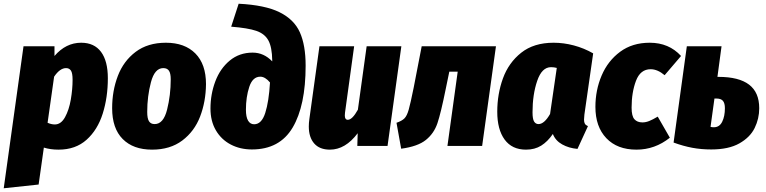

<svg xmlns="http://www.w3.org/2000/svg" viewBox="-55 -782 4103 1029"><path d="M71 -534H237V-482Q298 -553 380 -553Q450 -553 486.5 -504Q523 -455 523 -363Q523 -260 495.5 -173Q468 -86 409 -33Q350 20 259 20Q215 20 180 9L152 207L-35 227ZM334 -354Q334 -391 325 -404Q316 -417 299 -417Q266 -417 235 -371L200 -124Q220 -115 239 -115Q272 -115 293.5 -154Q315 -193 324.5 -248.5Q334 -304 334 -354Z M546 -202Q546 -295 576.5 -375Q607 -455 672 -504Q737 -553 834 -553Q935 -553 992 -495.5Q1049 -438 1049 -331Q1048 -237 1017.5 -157.5Q987 -78 922 -29Q857 20 760 20Q659 20 602.5 -37Q546 -94 546 -202ZM860 -357Q860 -389 850.5 -403Q841 -417 820 -417Q774 -417 754 -341.5Q734 -266 734 -182Q734 -147 743.5 -132Q753 -117 774 -117Q821 -117 840.5 -194.5Q860 -272 860 -357Z M1073 -200Q1073 -277 1099 -346Q1125 -415 1176.5 -457.5Q1228 -500 1299 -500Q1359 -500 1404 -453V-458Q1403 -529 1383.5 -565Q1364 -601 1319 -616.5Q1274 -632 1184 -639L1224 -762Q1365 -755 1443 -716.5Q1521 -678 1552 -609Q1583 -540 1583 -430Q1583 -216 1513.5 -98.5Q1444 19 1295 19Q1232 19 1181.5 -7.5Q1131 -34 1102 -83.5Q1073 -133 1073 -200ZM1392 -340Q1366 -371 1340 -371Q1299 -371 1281 -316.5Q1263 -262 1263 -194Q1263 -155 1274.5 -135.5Q1286 -116 1307 -116Q1347 -116 1366.5 -176.5Q1386 -237 1392 -340Z M1600 -104Q1600 -123 1603 -144L1657 -534H1843L1794 -178Q1793 -172 1793 -163Q1793 -140 1809 -140Q1833 -140 1863 -194L1910 -534H2096L2022 0H1860L1862 -68Q1796 20 1713 20Q1658 20 1629 -13Q1600 -46 1600 -104Z M2529 0H2343L2398 -398H2353L2334 -306Q2308 -177 2289.5 -122Q2271 -67 2227.5 -32Q2184 3 2095 15L2070 -124Q2099 -134 2112.5 -147.5Q2126 -161 2135.5 -194.5Q2145 -228 2162 -312L2205 -534H2603Z M3124 -496 3077 -168Q3075 -148 3075 -141Q3075 -127 3079.5 -119Q3084 -111 3096 -106L3040 16Q2994 12 2958 -8Q2922 -28 2908 -64Q2880 -23 2845.5 -1.5Q2811 20 2764 20Q2689 20 2649.5 -34Q2610 -88 2610 -183Q2610 -278 2640.5 -362Q2671 -446 2738.5 -499.5Q2806 -553 2912 -553Q2966 -553 3020.5 -538.5Q3075 -524 3124 -496ZM2799 -180Q2799 -144 2807.5 -130.5Q2816 -117 2831 -117Q2862 -117 2893 -171L2929 -418Q2914 -422 2898 -422Q2849 -422 2824 -348.5Q2799 -275 2799 -180Z M3595 -482 3507 -379Q3469 -411 3432 -411Q3377 -411 3353.5 -349Q3330 -287 3330 -205Q3330 -160 3345 -143Q3360 -126 3388 -126Q3406 -126 3424.5 -133.5Q3443 -141 3470 -157L3535 -44Q3455 20 3356 20Q3253 20 3194.5 -41.5Q3136 -103 3136 -209Q3136 -299 3169.5 -377.5Q3203 -456 3268.5 -504.5Q3334 -553 3427 -553Q3530 -553 3595 -482Z M4014 -202Q4014 -146 3989.5 -96Q3965 -46 3907.5 -13.5Q3850 19 3757 19Q3703 19 3655 10Q3607 1 3555 -18L3626 -534H3812L3790 -370H3796Q3905 -370 3959.5 -328.5Q4014 -287 4014 -202ZM3830 -202Q3830 -229 3819.5 -241.5Q3809 -254 3784 -254H3774L3753 -102Q3760 -100 3771 -100Q3801 -100 3815.5 -129.5Q3830 -159 3830 -202Z"/></svg>

Font: Fira Sans Condensed Black
Style: Italic
Weight: 900
Width: 3
Italic angle: -8°
Designer: Carrois Corporate & Edenspiekermann AG
Foundry: Carrois Corporate GbR & Edenspiekermann AG
Version: Version 4.203